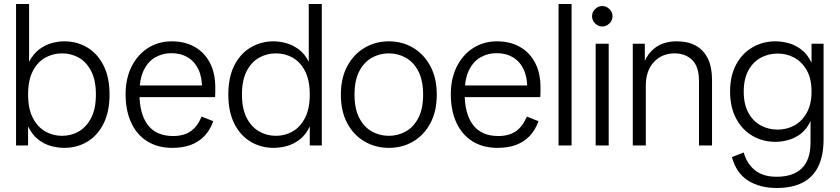

<svg xmlns="http://www.w3.org/2000/svg" viewBox="-20 -725 4185 957"><path d="M289 -48Q335 -48 373 -70Q411 -92 434.5 -137.5Q458 -183 458 -254Q458 -325 434.5 -370.5Q411 -416 373 -437.5Q335 -459 289 -459Q244 -459 205.5 -437.5Q167 -416 143.5 -370.5Q120 -325 120 -254Q120 -183 143.5 -137.5Q167 -92 205.5 -70Q244 -48 289 -48ZM60 0V-705H125V-417Q146 -457 175.5 -479Q205 -501 237.5 -510Q270 -519 300 -519Q364 -519 415 -488.5Q466 -458 496 -399Q526 -340 526 -254Q526 -168 496 -108.5Q466 -49 415 -18.5Q364 12 300 12Q268 12 233.5 2.5Q199 -7 169.5 -30.5Q140 -54 120 -95V0Z M839 12Q766 12 713.5 -21Q661 -54 633.5 -114.5Q606 -175 606 -255Q606 -334 636 -393.5Q666 -453 718 -486Q770 -519 836 -519Q901 -519 950 -491.5Q999 -464 1026 -412.5Q1053 -361 1053 -290Q1053 -275 1053 -262Q1053 -249 1052 -241H649V-299H1015L987 -281Q988 -338 969.5 -378Q951 -418 916 -439Q881 -460 834 -460Q791 -460 754.5 -439.5Q718 -419 696.5 -375Q675 -331 675 -260Q675 -157 717 -102Q759 -47 843 -47Q896 -47 930 -70.5Q964 -94 985 -144L1043 -121Q1027 -76 998.5 -46.5Q970 -17 930.5 -2.5Q891 12 839 12Z M1344 12Q1281 12 1229.5 -18.5Q1178 -49 1148 -108.5Q1118 -168 1118 -254Q1118 -340 1148 -399Q1178 -458 1229.5 -488.5Q1281 -519 1344 -519Q1374 -519 1406.5 -510Q1439 -501 1469 -479Q1499 -457 1519 -417V-705H1584V0H1524V-95Q1505 -54 1475 -30.5Q1445 -7 1411 2.5Q1377 12 1344 12ZM1355 -48Q1401 -48 1439 -70Q1477 -92 1500.5 -137.5Q1524 -183 1524 -254Q1524 -325 1500.5 -370.5Q1477 -416 1439 -437.5Q1401 -459 1355 -459Q1310 -459 1271.5 -437.5Q1233 -416 1209.5 -370.5Q1186 -325 1186 -254Q1186 -183 1209.5 -137.5Q1233 -92 1271.5 -70Q1310 -48 1355 -48Z M1918 12Q1852 12 1797.5 -19.5Q1743 -51 1711 -110.5Q1679 -170 1679 -253Q1679 -336 1711 -395.5Q1743 -455 1797.5 -487Q1852 -519 1918 -519Q1985 -519 2039 -487Q2093 -455 2125 -395.5Q2157 -336 2157 -253Q2157 -170 2125 -110.5Q2093 -51 2039 -19.5Q1985 12 1918 12ZM1918 -48Q1964 -48 2003 -70Q2042 -92 2065.5 -137.5Q2089 -183 2089 -253Q2089 -324 2065.5 -369.5Q2042 -415 2003 -437Q1964 -459 1918 -459Q1872 -459 1833 -437Q1794 -415 1770.5 -369.5Q1747 -324 1747 -253Q1747 -183 1770.5 -137.5Q1794 -92 1833 -70Q1872 -48 1918 -48Z M2460 12Q2387 12 2334.5 -21Q2282 -54 2254.5 -114.5Q2227 -175 2227 -255Q2227 -334 2257 -393.5Q2287 -453 2339 -486Q2391 -519 2457 -519Q2522 -519 2571 -491.5Q2620 -464 2647 -412.5Q2674 -361 2674 -290Q2674 -275 2674 -262Q2674 -249 2673 -241H2270V-299H2636L2608 -281Q2609 -338 2590.5 -378Q2572 -418 2537 -439Q2502 -460 2455 -460Q2412 -460 2375.5 -439.5Q2339 -419 2317.5 -375Q2296 -331 2296 -260Q2296 -157 2338 -102Q2380 -47 2464 -47Q2517 -47 2551 -70.5Q2585 -94 2606 -144L2664 -121Q2648 -76 2619.5 -46.5Q2591 -17 2551.5 -2.5Q2512 12 2460 12Z M2764 0V-705H2829V0Z M2949 0V-507H3014V0ZM2982 -593Q2962 -593 2946.5 -608Q2931 -623 2931 -644Q2931 -665 2946.5 -680Q2962 -695 2982 -695Q3002 -695 3017.5 -680Q3033 -665 3033 -644Q3033 -623 3017.5 -608Q3002 -593 2982 -593Z M3464 0V-322Q3464 -393 3430 -426Q3396 -459 3343 -459Q3279 -459 3239 -415.5Q3199 -372 3199 -299V0H3134V-507H3194V-421Q3214 -467 3254.5 -493Q3295 -519 3354 -519Q3409 -519 3448 -497.5Q3487 -476 3508 -433.5Q3529 -391 3529 -328V0Z M3852 212Q3767 212 3708.5 175Q3650 138 3628 58L3687 35Q3702 90 3742.5 123Q3783 156 3851 156Q3933 156 3976.5 114Q4020 72 4020 -16V-122Q4002 -82 3973 -59.5Q3944 -37 3910.5 -27.5Q3877 -18 3845 -18Q3782 -18 3730.5 -48Q3679 -78 3649 -134.5Q3619 -191 3619 -269Q3619 -347 3649 -403Q3679 -459 3730.5 -489Q3782 -519 3845 -519Q3878 -519 3912 -509.5Q3946 -500 3976 -476.5Q4006 -453 4025 -412V-507H4085V-33Q4085 52 4058 106Q4031 160 3979 186Q3927 212 3852 212ZM3856 -79Q3902 -79 3940 -100Q3978 -121 4001.5 -163.5Q4025 -206 4025 -269Q4025 -332 4001.5 -374Q3978 -416 3940 -437Q3902 -458 3856 -458Q3810 -458 3771.5 -437Q3733 -416 3710 -373.5Q3687 -331 3687 -268Q3687 -206 3710 -163.5Q3733 -121 3771.5 -100Q3810 -79 3856 -79Z"/></svg>

Font: TikTok Sans Light
Style: Regular
Weight: 300
Version: Version 4.000